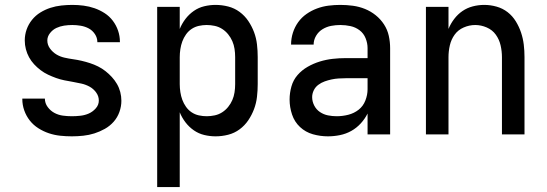

<svg xmlns="http://www.w3.org/2000/svg" viewBox="-20 -548 2232 783"><path d="M273 8Q249 8 225.5 5.5Q202 3 179.5 -4.5Q157 -12 136.5 -25Q116 -38 101.5 -56.5Q87 -75 79 -97.5Q71 -120 71 -144V-146H163Q163 -127 174.5 -111.5Q186 -96 202 -87.5Q218 -79 236 -76.5Q254 -74 273 -74Q290 -74 308 -76Q326 -78 342 -85Q358 -92 370.5 -106Q383 -120 383 -138Q383 -156 372 -171Q361 -186 345.5 -194.5Q330 -203 312.5 -207Q295 -211 277.5 -214Q260 -217 242.5 -220.5Q225 -224 208.5 -230Q192 -236 176 -243.5Q160 -251 145.5 -262Q131 -273 119 -286Q107 -299 98.5 -314.5Q90 -330 85.5 -347.5Q81 -365 81 -383Q81 -406 88.5 -427.5Q96 -449 110.5 -467Q125 -485 144.5 -497Q164 -509 185.5 -516Q207 -523 230 -525.5Q253 -528 275 -528Q298 -528 321 -525Q344 -522 365.5 -514.5Q387 -507 406.5 -494.5Q426 -482 440 -463.5Q454 -445 461.5 -423Q469 -401 469 -378V-376H377V-377Q377 -394 367 -409Q357 -424 342 -432Q327 -440 309.5 -443Q292 -446 275 -446Q258 -446 241.5 -443.5Q225 -441 210 -434Q195 -427 184 -413Q173 -399 173 -383Q173 -365 184 -350Q195 -335 210 -326Q225 -317 242.5 -313Q260 -309 278 -306.5Q296 -304 313 -300Q330 -296 347 -290.5Q364 -285 380 -277Q396 -269 410 -258Q424 -247 436 -234Q448 -221 457 -205.5Q466 -190 470.5 -172.5Q475 -155 475 -137Q475 -114 467 -91.5Q459 -69 443.5 -51.5Q428 -34 407.5 -22.5Q387 -11 365 -4Q343 3 319.5 5.5Q296 8 273 8Z M621 215V-520H713V-430Q722 -452 736.5 -471Q751 -490 770.5 -503.5Q790 -517 813 -522.5Q836 -528 859 -528Q885 -528 910.5 -521.5Q936 -515 957 -499.5Q978 -484 992.5 -462.5Q1007 -441 1016 -417Q1025 -393 1028 -367Q1031 -341 1031 -315V-205Q1031 -179 1028 -153Q1025 -127 1016 -103Q1007 -79 992.5 -57.5Q978 -36 957 -20.5Q936 -5 910.5 1.5Q885 8 859 8Q836 8 813 2.5Q790 -3 770.5 -16.5Q751 -30 736.5 -49Q722 -68 713 -90V215ZM823 -74Q839 -74 855.5 -77.5Q872 -81 886 -90Q900 -99 910.5 -112Q921 -125 927.5 -140Q934 -155 936.5 -171.5Q939 -188 939 -205V-315Q939 -332 936.5 -348.5Q934 -365 927.5 -380Q921 -395 910.5 -408Q900 -421 886 -430Q872 -439 855.5 -442.5Q839 -446 823 -446Q807 -446 791 -442.5Q775 -439 761.5 -430Q748 -421 738.5 -407.5Q729 -394 723.5 -379Q718 -364 715.5 -347.5Q713 -331 713 -315V-205Q713 -189 715.5 -172.5Q718 -156 723.5 -141Q729 -126 738.5 -112.5Q748 -99 761.5 -90Q775 -81 791 -77.5Q807 -74 823 -74Z M1317 8Q1286 8 1256 -0.5Q1226 -9 1203.5 -30Q1181 -51 1171 -81Q1161 -111 1161 -142Q1161 -169 1168.5 -195.5Q1176 -222 1193.5 -242Q1211 -262 1234.5 -275.5Q1258 -289 1284 -297Q1310 -305 1336.5 -308Q1363 -311 1390 -311H1479V-352Q1479 -372 1471 -392Q1463 -412 1446.5 -424.5Q1430 -437 1409.5 -441.5Q1389 -446 1368 -446Q1349 -446 1330.5 -442.5Q1312 -439 1295.5 -429Q1279 -419 1269 -402Q1259 -385 1259 -366H1167Q1167 -391 1174.5 -414.5Q1182 -438 1196 -457.5Q1210 -477 1230 -491Q1250 -505 1273 -513.5Q1296 -522 1320 -525Q1344 -528 1368 -528Q1394 -528 1419.5 -524.5Q1445 -521 1468.5 -511.5Q1492 -502 1512 -486Q1532 -470 1546 -448.5Q1560 -427 1565.5 -402Q1571 -377 1571 -352V0H1479V-85Q1468 -63 1451 -44.5Q1434 -26 1412.5 -14Q1391 -2 1366.5 3Q1342 8 1317 8ZM1353 -74Q1377 -74 1400.5 -80Q1424 -86 1442.5 -100.5Q1461 -115 1470 -138Q1479 -161 1479 -184V-229H1390Q1375 -229 1360.5 -228Q1346 -227 1332 -224Q1318 -221 1304 -216Q1290 -211 1278 -202Q1266 -193 1259.5 -179.5Q1253 -166 1253 -152Q1253 -134 1261.5 -117.5Q1270 -101 1285 -91Q1300 -81 1317.5 -77.5Q1335 -74 1353 -74Z M1717 0V-520H1809V-430Q1818 -452 1832.5 -471Q1847 -490 1866 -503Q1885 -516 1908 -522Q1931 -528 1955 -528Q1980 -528 2005 -521Q2030 -514 2050 -498.5Q2070 -483 2083.5 -461Q2097 -439 2105 -415Q2113 -391 2116 -366Q2119 -341 2119 -315V0H2027V-315Q2027 -339 2021.5 -363Q2016 -387 2002 -406.5Q1988 -426 1965 -436Q1942 -446 1918 -446Q1894 -446 1871 -436Q1848 -426 1834 -406.5Q1820 -387 1814.5 -363Q1809 -339 1809 -315V0Z"/></svg>

Font: Iosevka Semi-Condensed Medium
Style: Regular
Weight: 500
Monospace: yes
Designer: Belleve Invis
Foundry: Belleve Invis
Version: Version 27.3.5